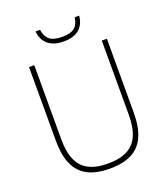

<svg xmlns="http://www.w3.org/2000/svg" viewBox="-166 -1045 1017 1168"><g transform="rotate(-20 343.0 -460.5)"><path d="M91 -264.5V-740H125V-259.5Q125 -177.5 148 -125.8Q171 -74 219 -49Q267 -24 343.5 -24Q420 -24 468 -49Q516 -74 539 -125.8Q562 -177.5 562 -259.5V-740H595V-264.5Q595 -169.5 568.2 -109.2Q541.5 -49 486 -20Q430.5 9 343.5 9Q256.5 9 200.8 -20Q145 -49 118 -109.2Q91 -169.5 91 -264.5ZM202.5 -930H231.5Q237.5 -886 263.5 -864.8Q289.5 -843.5 344.5 -843.5Q399.5 -843.5 425 -864.8Q450.5 -886 455.5 -930H484.5Q480 -875 445 -844.5Q410 -814 344.5 -814Q279 -814 243 -844.8Q207 -875.5 202.5 -930Z"/></g></svg>

Font: Encode Sans Thin
Style: Regular
Weight: 250
Designer: Multiple Designers
Foundry: Impallari Type
Version: Version 2.000